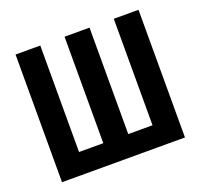

<svg xmlns="http://www.w3.org/2000/svg" viewBox="-100 -654 800 766"><g transform="rotate(-20 300.0 -271.0)"><path d="M39 0V-542H144V-90H247V-542H353V-90H456V-542H561V0Z"/></g></svg>

Font: Noto Sans Mono SemiBold
Style: Regular
Weight: 600
Designer: Monotype Design Team
Foundry: Monotype Imaging Inc.
Version: Version 2.014; ttfautohint (v1.8.4.7-5d5b)